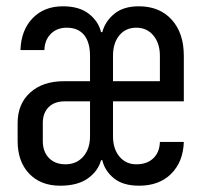

<svg xmlns="http://www.w3.org/2000/svg" viewBox="-20 -580 640 610"><path d="M36 -132V-189Q36 -250 76 -286Q116 -322 183 -322H266V-402Q266 -446 247 -469Q228 -492 192 -492Q161 -492 141.5 -472.5Q122 -453 121 -421H45Q47 -484 83.5 -522Q120 -560 180 -560Q232 -560 262.5 -536Q293 -512 301 -478H305Q314 -512 343 -536Q372 -560 421 -560Q487 -560 525.5 -517.5Q564 -475 564 -403V-258H339V-147Q339 -107 359.5 -82.5Q380 -58 413 -58Q447 -58 467 -77Q487 -96 488 -129H564Q562 -66 524 -28Q486 10 422 10Q371 10 342 -13.5Q313 -37 305 -71H301Q292 -37 259.5 -13.5Q227 10 171 10Q109 10 72.5 -28.5Q36 -67 36 -132ZM339 -322H488V-403Q488 -442 467.5 -467Q447 -492 413 -492Q379 -492 359 -467.5Q339 -443 339 -403ZM266 -147V-258H185Q153 -258 134.5 -239.5Q116 -221 116 -189V-132Q116 -98 135.5 -78Q155 -58 188 -58Q223 -58 244.5 -82.5Q266 -107 266 -147Z"/></svg>

Font: JetBrains Mono Semi Light
Style: Regular
Weight: 350
Monospace: yes
Designer: Philipp Nurullin, Konstantin Bulenkov
Foundry: JetBrains
Version: 2.002